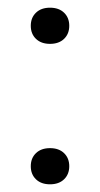

<svg xmlns="http://www.w3.org/2000/svg" viewBox="-20 -469 260 499"><path d="M160 -37Q160 -16 146.5 -3Q133 10 110 10Q87 10 73.5 -3Q60 -16 60 -37Q60 -58 73.5 -71Q87 -84 110 -84Q133 -84 146.5 -71Q160 -58 160 -37ZM160 -402Q160 -381 146.5 -368Q133 -355 110 -355Q87 -355 73.5 -368Q60 -381 60 -402Q60 -423 73.5 -436Q87 -449 110 -449Q133 -449 146.5 -436Q160 -423 160 -402Z"/></svg>

Font: Scope One
Style: Regular
Weight: 400
Designer: Dalton Maag Ltd
Foundry: Dalton Maag Ltd
Version: Version 1.002; ttfautohint (v1.4.1) -l 11 -r 50 -G 50 -x 14 